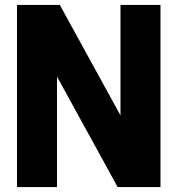

<svg xmlns="http://www.w3.org/2000/svg" viewBox="-20 -760 721 780"><path d="M49 0V-740H223L469.5 -291V-740H632V0H458L211.5 -449V0Z"/></svg>

Font: Encode Sans Condensed Condensed ExtraBold
Style: Regular
Weight: 800
Width: 3
Designer: Multiple Designers
Foundry: Impallari Type
Version: Version 3.000; ttfautohint (v1.8.3) -l 8 -r 50 -G 200 -x 14 